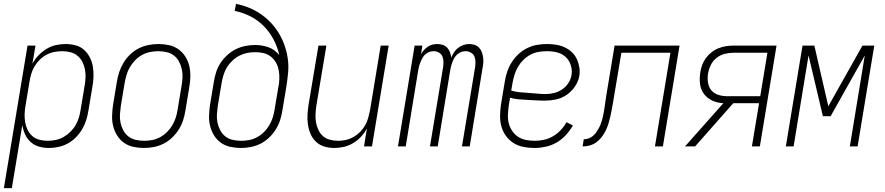

<svg xmlns="http://www.w3.org/2000/svg" viewBox="-43 -755 4563 990"><path d="M-23 215 99 -520H140L124 -426Q136 -449 155 -469Q174 -489 197 -503Q220 -517 245.5 -522.5Q271 -528 295 -528Q322 -528 347.5 -521Q373 -514 391 -497.5Q409 -481 420.5 -458.5Q432 -436 436 -410.5Q440 -385 439 -358Q438 -331 433 -305L413 -185Q409 -160 401.5 -136Q394 -112 381 -89.5Q368 -67 349 -47.5Q330 -28 307 -15.5Q284 -3 259 2.5Q234 8 210 8Q183 8 158.5 1Q134 -6 115.5 -22.5Q97 -39 86.5 -62Q76 -85 72 -110L18 215ZM204 -29Q224 -29 245 -33.5Q266 -38 284.5 -48.5Q303 -59 319.5 -75Q336 -91 347 -110Q358 -129 364 -149.5Q370 -170 373 -191L393 -311Q397 -333 398 -354.5Q399 -376 395 -397Q391 -418 381.5 -436.5Q372 -455 356 -468Q340 -481 319.5 -486Q299 -491 277 -491Q257 -491 236.5 -487Q216 -483 196.5 -472.5Q177 -462 161.5 -446.5Q146 -431 135 -412.5Q124 -394 118 -373.5Q112 -353 109 -333L89 -213Q85 -191 84 -169Q83 -147 86.5 -126Q90 -105 99 -86Q108 -67 123.5 -53.5Q139 -40 160 -34.5Q181 -29 204 -29Z M699 8Q671 8 644 2Q617 -4 596 -19Q575 -34 561 -56.5Q547 -79 540.5 -105Q534 -131 535 -159Q536 -187 540 -215L560 -335Q564 -361 572.5 -385.5Q581 -410 595 -433Q609 -456 629 -475Q649 -494 673 -506Q697 -518 723 -523Q749 -528 774 -528Q802 -528 829 -522Q856 -516 877 -501Q898 -486 912.5 -463.5Q927 -441 933 -415Q939 -389 938.5 -361Q938 -333 933 -305L913 -185Q909 -159 901 -134.5Q893 -110 878.5 -87Q864 -64 844 -45Q824 -26 800 -14Q776 -2 750 3Q724 8 699 8ZM701 -29Q721 -29 742 -33Q763 -37 782.5 -47.5Q802 -58 818.5 -74.5Q835 -91 846 -110Q857 -129 863.5 -149.5Q870 -170 873 -191L893 -311Q897 -333 898 -355Q899 -377 894.5 -398Q890 -419 880 -437.5Q870 -456 854 -468.5Q838 -481 817 -486Q796 -491 773 -491Q753 -491 732 -487Q711 -483 691 -472.5Q671 -462 655 -445.5Q639 -429 627.5 -410Q616 -391 610 -370.5Q604 -350 600 -329L580 -209Q577 -187 575.5 -165Q574 -143 578.5 -122Q583 -101 593 -82.5Q603 -64 619 -51.5Q635 -39 656.5 -34Q678 -29 701 -29Z M1199 8Q1171 8 1144 2Q1117 -4 1096 -19Q1075 -34 1061 -56.5Q1047 -79 1040.5 -105Q1034 -131 1035 -159Q1036 -187 1040 -215L1060 -335Q1064 -360 1072 -384.5Q1080 -409 1094.5 -431Q1109 -453 1129.5 -471.5Q1150 -490 1173.5 -501.5Q1197 -513 1222 -518Q1247 -523 1272 -523Q1290 -523 1308 -520Q1326 -517 1342.5 -511Q1359 -505 1372.5 -494.5Q1386 -484 1397 -471Q1388 -513 1367.5 -551.5Q1347 -590 1317.5 -620Q1288 -650 1249.5 -670Q1211 -690 1167 -699L1174 -735Q1210 -728 1242.5 -714.5Q1275 -701 1303 -681.5Q1331 -662 1354.5 -637Q1378 -612 1395.5 -582.5Q1413 -553 1424.5 -520Q1436 -487 1441 -451.5Q1446 -416 1442.5 -379Q1439 -342 1433 -305L1413 -185Q1409 -159 1401 -134.5Q1393 -110 1378.5 -87Q1364 -64 1344 -45Q1324 -26 1300 -14Q1276 -2 1250 3Q1224 8 1199 8ZM1201 -29Q1221 -29 1242 -33Q1263 -37 1282.5 -47.5Q1302 -58 1318.5 -74.5Q1335 -91 1346 -110Q1357 -129 1363.5 -149.5Q1370 -170 1373 -191L1396 -328Q1398 -349 1397 -369Q1396 -389 1390.5 -407.5Q1385 -426 1374 -441.5Q1363 -457 1347.5 -467.5Q1332 -478 1312.5 -482Q1293 -486 1272 -486Q1252 -486 1231.5 -482Q1211 -478 1191.5 -468Q1172 -458 1155.5 -442.5Q1139 -427 1127.5 -408.5Q1116 -390 1110 -370Q1104 -350 1100 -329L1080 -209Q1077 -187 1075.5 -165Q1074 -143 1078.5 -122Q1083 -101 1093 -82.5Q1103 -64 1119 -51.5Q1135 -39 1156.5 -34Q1178 -29 1201 -29Z M1681 8Q1655 8 1630.5 1Q1606 -6 1587.5 -23Q1569 -40 1559 -63Q1549 -86 1545 -111Q1541 -136 1542.5 -162.5Q1544 -189 1548 -215L1599 -520H1640L1588 -209Q1585 -188 1584 -166Q1583 -144 1586.5 -123.5Q1590 -103 1599 -84.5Q1608 -66 1622.5 -53Q1637 -40 1658 -34.5Q1679 -29 1701 -29Q1721 -29 1741 -33.5Q1761 -38 1779.5 -48.5Q1798 -59 1813.5 -74.5Q1829 -90 1839.5 -108.5Q1850 -127 1855.5 -147Q1861 -167 1865 -187L1920 -520H1961L1875 0H1834L1849 -93Q1837 -70 1819 -50.5Q1801 -31 1778.5 -17.5Q1756 -4 1731 2Q1706 8 1681 8Z M2009 0 2095 -520H2135L2128 -477Q2135 -488 2144 -498Q2153 -508 2164 -515Q2175 -522 2187.5 -525Q2200 -528 2212 -528Q2226 -528 2240 -523.5Q2254 -519 2263 -509Q2272 -499 2277 -486Q2282 -473 2284 -458Q2290 -473 2298.5 -486Q2307 -499 2319.5 -508.5Q2332 -518 2347 -523Q2362 -528 2376 -528Q2391 -528 2404.5 -523.5Q2418 -519 2427 -509.5Q2436 -500 2441 -487Q2446 -474 2448 -460Q2450 -446 2449 -431.5Q2448 -417 2445 -403L2379 0H2339L2407 -410Q2409 -424 2408.5 -438.5Q2408 -453 2402.5 -465Q2397 -477 2384.5 -484Q2372 -491 2358 -491Q2347 -491 2336.5 -487.5Q2326 -484 2317 -476.5Q2308 -469 2301.5 -459Q2295 -449 2291 -438.5Q2287 -428 2284 -417.5Q2281 -407 2279 -396L2214 0H2174L2242 -410Q2244 -424 2243.5 -438.5Q2243 -453 2237.5 -465Q2232 -477 2220 -484Q2208 -491 2193 -491Q2182 -491 2171.5 -487.5Q2161 -484 2152 -476.5Q2143 -469 2137 -459Q2131 -449 2126.5 -438.5Q2122 -428 2119 -417.5Q2116 -407 2114 -396L2049 0Z M2713 8Q2684 8 2656 2.5Q2628 -3 2605 -17.5Q2582 -32 2566 -54Q2550 -76 2542.5 -102.5Q2535 -129 2535.5 -157.5Q2536 -186 2540 -215L2560 -335Q2564 -361 2572.5 -386Q2581 -411 2595.5 -434Q2610 -457 2630.5 -476Q2651 -495 2675.5 -507Q2700 -519 2725.5 -523.5Q2751 -528 2777 -528Q2800 -528 2823.5 -524.5Q2847 -521 2867.5 -511.5Q2888 -502 2904.5 -487Q2921 -472 2930.5 -452Q2940 -432 2944 -409Q2948 -386 2944 -363Q2939 -334 2921 -308Q2903 -282 2877.5 -265Q2852 -248 2823 -242Q2794 -236 2765 -236Q2742 -236 2719.5 -237.5Q2697 -239 2675 -240Q2653 -241 2630.5 -243Q2608 -245 2587 -251L2580 -209Q2577 -186 2576 -163Q2575 -140 2580.5 -119Q2586 -98 2598 -80Q2610 -62 2628 -50Q2646 -38 2668.5 -33.5Q2691 -29 2714 -29Q2737 -29 2761 -34Q2785 -39 2807.5 -52Q2830 -65 2848 -84Q2866 -103 2878 -125L2911 -108Q2896 -82 2875 -59Q2854 -36 2827.5 -20.5Q2801 -5 2771 1.5Q2741 8 2713 8ZM2770 -270Q2792 -270 2814 -275.5Q2836 -281 2855.5 -294Q2875 -307 2887.5 -326.5Q2900 -346 2904 -368Q2907 -386 2904 -403Q2901 -420 2893.5 -435Q2886 -450 2873.5 -461.5Q2861 -473 2845.5 -479.5Q2830 -486 2812.5 -488.5Q2795 -491 2777 -491Q2756 -491 2734.5 -487.5Q2713 -484 2693 -473.5Q2673 -463 2656.5 -447Q2640 -431 2628.5 -411.5Q2617 -392 2610.5 -371Q2604 -350 2600 -329L2593 -288Q2613 -282 2636 -279.5Q2659 -277 2681 -276Q2703 -275 2725 -272.5Q2747 -270 2770 -270Z M2961 0 2967 -37Q2979 -37 2991 -41Q3003 -45 3013 -53Q3023 -61 3030.5 -71.5Q3038 -82 3044 -93Q3050 -104 3054.5 -115.5Q3059 -127 3062 -138.5Q3065 -150 3067.5 -162Q3070 -174 3072 -186Q3075 -205 3077.5 -223.5Q3080 -242 3083 -261L3126 -520H3461L3375 0H3334L3414 -483H3161L3118 -227Q3115 -209 3111.5 -190.5Q3108 -172 3104 -154Q3100 -136 3094.5 -118Q3089 -100 3080.5 -82.5Q3072 -65 3060 -49Q3048 -33 3032 -21.5Q3016 -10 2998 -5Q2980 0 2961 0Z M3489 0 3687 -223Q3657 -224 3630.5 -236Q3604 -248 3587 -270.5Q3570 -293 3566.5 -322.5Q3563 -352 3568 -383Q3571 -402 3578 -421Q3585 -440 3597.5 -456.5Q3610 -473 3626.5 -486Q3643 -499 3662.5 -506.5Q3682 -514 3701.5 -517Q3721 -520 3740 -520H3961L3875 0H3834L3871 -223H3738L3541 0ZM3704 -259H3877L3914 -483H3740Q3718 -483 3695 -477.5Q3672 -472 3652.5 -457Q3633 -442 3622.5 -420.5Q3612 -399 3608 -377Q3604 -353 3607.5 -330Q3611 -307 3624 -290.5Q3637 -274 3659 -266.5Q3681 -259 3704 -259Z M4009 0 4095 -520H4156L4228 -207L4404 -520H4465L4379 0H4339L4416 -469L4240 -156H4200L4126 -469L4049 0Z"/></svg>

Font: Iosevka SS18 Extralight
Style: Italic
Weight: 200
Italic angle: -9°
Monospace: yes
Designer: Belleve Invis
Foundry: Belleve Invis
Version: Version 25.1.1; ttfautohint (v1.8.4)